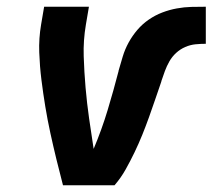

<svg xmlns="http://www.w3.org/2000/svg" viewBox="-20 -550 640 570"><path d="M167 0Q157 -38 147.5 -77Q138 -116 129.5 -155Q121 -194 114.5 -233.5Q108 -273 103 -313Q98 -353 96.5 -394.5Q95 -436 102 -477L111 -530H244L235 -477Q227 -430 228.5 -383Q230 -336 234 -290Q238 -244 244.5 -198.5Q251 -153 258 -108Q282 -165 299.5 -223Q317 -281 332 -339V-340Q338 -361 344.5 -382.5Q351 -404 362 -424Q373 -444 388 -461.5Q403 -479 422 -492Q441 -505 462 -513Q483 -521 505 -525Q527 -529 548 -529.5Q569 -530 591 -530V-420Q576 -420 560.5 -418.5Q545 -417 530 -410.5Q515 -404 503 -393Q491 -382 483 -368Q475 -354 469.5 -339Q464 -324 459 -309V-308Q450 -282 441 -255.5Q432 -229 422.5 -202.5Q413 -176 402.5 -150Q392 -124 379.5 -98Q367 -72 353 -47Q339 -22 320 0Z"/></svg>

Font: Iosevka Curly XBdExObl
Style: Regular
Weight: 800
Width: 7
Italic angle: -9°
Monospace: yes
Designer: Belleve Invis
Foundry: Belleve Invis
Version: Version 11.1.0; ttfautohint (v1.8.3)